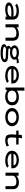

<svg xmlns="http://www.w3.org/2000/svg" viewBox="2934 -3642 881 6790"><g transform="rotate(90 3375.0 -246.5)"><path d="M314 11Q195 11 131 -24Q67 -59 67 -119Q67 -169 110.5 -206.5Q154 -244 234.5 -265Q315 -286 426 -286Q454 -286 491.5 -284Q529 -282 567 -279Q554 -346 502 -369Q450 -392 365 -392Q309 -392 260.5 -380.5Q212 -369 173 -343L109 -404Q212 -473 371 -473Q460 -473 528 -454Q596 -435 634.5 -386.5Q673 -338 673 -251V0H563V-59Q536 -32 492.5 -16.5Q449 -1 401.5 5Q354 11 314 11ZM175 -127Q175 -96 219.5 -83Q264 -70 329 -70Q429 -70 493 -101.5Q557 -133 569 -203Q535 -205 497.5 -206.5Q460 -208 432 -208Q311 -208 243 -186.5Q175 -165 175 -127Z M837 0V-463H945V-383Q975 -422 1038.5 -448Q1102 -474 1193 -474Q1258 -473 1309 -451Q1360 -429 1389.5 -383.5Q1419 -338 1419 -267V0H1311V-265Q1311 -385 1159 -385Q1105 -385 1056 -370.5Q1007 -356 976 -328Q945 -300 945 -259V0Z M1837 -159Q1783 -159 1736 -171Q1717 -161 1702.5 -152Q1688 -143 1688 -131Q1688 -110 1743 -102Q1798 -94 1921 -94Q2022 -94 2078 -78Q2134 -62 2156.5 -35Q2179 -8 2179 27Q2179 64 2147.5 97.5Q2116 131 2047 152.5Q1978 174 1865 174Q1767 175 1694 161Q1621 147 1581 120Q1541 93 1541 55Q1541 19 1570.5 -6.5Q1600 -32 1645 -46Q1596 -69 1596 -108Q1596 -132 1616 -154Q1636 -176 1670 -195Q1628 -217 1605.5 -249Q1583 -281 1583 -318Q1583 -363 1614.5 -398.5Q1646 -434 1703 -454.5Q1760 -475 1837 -475Q1894 -475 1940.5 -464Q1987 -453 2020 -433Q2059 -453 2103 -462.5Q2147 -472 2203 -470L2219 -399Q2178 -402 2141 -398.5Q2104 -395 2073 -383Q2091 -353 2091 -318Q2091 -272 2059.5 -236Q2028 -200 1971 -179.5Q1914 -159 1837 -159ZM1837 -238Q1909 -238 1953.5 -260Q1998 -282 1998 -318Q1998 -355 1953.5 -375.5Q1909 -396 1837 -396Q1795 -396 1758 -386.5Q1721 -377 1698.5 -359.5Q1676 -342 1676 -318Q1676 -295 1698 -276.5Q1720 -258 1756.5 -248Q1793 -238 1837 -238ZM1635 39Q1635 65 1699 80Q1763 95 1869 95Q1967 95 2024.5 80Q2082 65 2082 37Q2082 11 2041 -0.5Q2000 -12 1895 -12Q1844 -12 1799.5 -14.5Q1755 -17 1719 -24Q1685 -12 1660 2Q1635 16 1635 39Z M2659 10Q2559 10 2480.5 -17.5Q2402 -45 2357 -98Q2312 -151 2312 -228Q2312 -305 2355.5 -360Q2399 -415 2473.5 -444Q2548 -473 2640 -473Q2724 -473 2790 -446.5Q2856 -420 2894.5 -369Q2933 -318 2933 -243Q2933 -234 2932 -224Q2931 -214 2930 -205H2415Q2420 -158 2456 -129Q2492 -100 2546.5 -86.5Q2601 -73 2663 -73Q2715 -73 2764.5 -83Q2814 -93 2846 -116L2912 -62Q2868 -25 2802 -7.5Q2736 10 2659 10ZM2418 -284H2827Q2825 -319 2798 -343.5Q2771 -368 2727.5 -380Q2684 -392 2632 -392Q2581 -392 2536 -381Q2491 -370 2459 -346Q2427 -322 2418 -284Z M3405 11Q3326 11 3267 -8.5Q3208 -28 3179 -61L3145 0H3075V-667H3193V-659Q3187 -653 3185.5 -646Q3184 -639 3184 -622V-395Q3205 -421 3243.5 -438.5Q3282 -456 3327 -465Q3372 -474 3413 -474Q3496 -473 3562 -446.5Q3628 -420 3666 -367Q3704 -314 3704 -235Q3704 -173 3679 -126.5Q3654 -80 3612 -49.5Q3570 -19 3516.5 -4Q3463 11 3405 11ZM3389 -75Q3441 -75 3488 -89.5Q3535 -104 3564.5 -138Q3594 -172 3594 -230Q3594 -284 3568 -319Q3542 -354 3496 -371Q3450 -388 3392 -388Q3300 -388 3242.5 -348Q3185 -308 3185 -231Q3184 -154 3234.5 -114.5Q3285 -75 3389 -75Z M4123 9Q4027 9 3954.5 -21Q3882 -51 3841.5 -105.5Q3801 -160 3801 -231Q3801 -301 3841.5 -356Q3882 -411 3954.5 -442Q4027 -473 4123 -473Q4219 -473 4290.5 -442Q4362 -411 4402 -356Q4442 -301 4442 -231Q4442 -160 4402 -106Q4362 -52 4290.5 -21.5Q4219 9 4123 9ZM4123 -78Q4214 -78 4272 -119Q4330 -160 4330 -232Q4330 -305 4272 -345.5Q4214 -386 4123 -386Q4063 -386 4015.5 -367.5Q3968 -349 3940.5 -314.5Q3913 -280 3913 -232Q3913 -184 3940 -149.5Q3967 -115 4015 -96.5Q4063 -78 4123 -78Z M4940 10Q4853 10 4806.5 -16Q4760 -42 4744 -98.5Q4728 -155 4733 -246L4740 -379H4597V-463H4745L4751 -574L4865 -585L4875 -586L4876 -579Q4870 -572 4866 -564.5Q4862 -557 4861 -541L4852 -463H5091L5090 -379H4850L4841 -243Q4836 -176 4847 -139.5Q4858 -103 4885.5 -88Q4913 -73 4960 -73Q5009 -73 5051 -86.5Q5093 -100 5133 -120L5160 -42Q5108 -17 5054 -3.5Q5000 10 4940 10Z M5659 10Q5559 10 5480.5 -17.5Q5402 -45 5357 -98Q5312 -151 5312 -228Q5312 -305 5355.5 -360Q5399 -415 5473.5 -444Q5548 -473 5640 -473Q5724 -473 5790 -446.5Q5856 -420 5894.5 -369Q5933 -318 5933 -243Q5933 -234 5932 -224Q5931 -214 5930 -205H5415Q5420 -158 5456 -129Q5492 -100 5546.5 -86.5Q5601 -73 5663 -73Q5715 -73 5764.5 -83Q5814 -93 5846 -116L5912 -62Q5868 -25 5802 -7.5Q5736 10 5659 10ZM5418 -284H5827Q5825 -319 5798 -343.5Q5771 -368 5727.5 -380Q5684 -392 5632 -392Q5581 -392 5536 -381Q5491 -370 5459 -346Q5427 -322 5418 -284Z M6087 0V-463H6195V-383Q6225 -422 6288.5 -448Q6352 -474 6443 -474Q6508 -473 6559 -451Q6610 -429 6639.5 -383.5Q6669 -338 6669 -267V0H6561V-265Q6561 -385 6409 -385Q6355 -385 6306 -370.5Q6257 -356 6226 -328Q6195 -300 6195 -259V0Z"/></g></svg>

Font: Inconsolata ExtraExpanded SemiBold
Style: Regular
Weight: 600
Width: 8
Monospace: yes
Designer: Raph Levien, Cyreal, Brenton Simpson
Foundry: Raph Levien, Cyreal, Google
Version: Version 3.001; ttfautohint (v1.8.2.53-6de2)